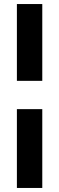

<svg xmlns="http://www.w3.org/2000/svg" viewBox="-20 -740 293 950"><path d="M63.6 190H189.2V-200H63.6ZM63.6 -340H189.2V-720H63.6Z"/></svg>

Font: Fixel Variable
Style: Regular
Weight: 100
Width: 3
Designer: AlfaBravo + MacPaw
Foundry: Kyrylo Tkachov, Marchela Mozhyna, Serhii Makarenko, Maria Weinstein, Zakhar Kryvoshyya
Version: Version 1.211